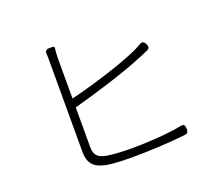

<svg xmlns="http://www.w3.org/2000/svg" viewBox="-122 -921 1223 1076"><g transform="rotate(-20 490.0 -383.0)"><path d="M292 -561V-683C292 -705 294 -723 296 -739C297 -746 293 -750 285 -750H267H264C247 -750 239 -740 241 -726C242 -712 242 -698 242 -683C242 -636 242 -225 242 -140C242 -64 279 -36 349 -24C389 -17 447 -16 502 -16C600 -16 732 -23 815 -33C832 -36 835 -44 835 -61C835 -83 830 -93 808 -88C724 -71 597 -64 503 -64C452 -64 396 -68 364 -73C315 -83 292 -97 292 -152V-387C410 -419 601 -476 717 -525C736 -532 756 -541 774 -549C792 -556 794 -566 786 -584C777 -603 767 -607 749 -596C734 -587 717 -579 700 -571C589 -522 408 -468 292 -440Z"/></g></svg>

Font: GenSenRounded2 TW L
Style: Regular
Weight: 300
Version: Version 2.100;PS 2.1;hotconv 16.6.51;makeotf.lib2.5.65220 DE